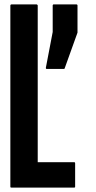

<svg xmlns="http://www.w3.org/2000/svg" viewBox="-20 -858 440 877"><path d="M323.2 -112.3Q323.2 -77.1 323.2 -5.9Q323.2 -2.9 322.3 -2Q320.3 -1 318.4 -1Q222.7 -1 32.2 -1Q30.3 -1 28.3 -2Q27.3 -2.9 27.3 -5.9Q27.3 -109.4 27.3 -316.4Q27.3 -488.3 27.3 -833Q27.3 -835 28.3 -835.9Q30.3 -837.9 32.2 -837.9Q70.3 -837.9 147.5 -837.9Q149.4 -837.9 150.4 -835.9Q152.3 -835 152.3 -833Q152.3 -594.7 152.3 -117.2Q208 -117.2 318.4 -117.2Q320.3 -117.2 322.3 -116.2Q323.2 -115.2 323.2 -112.3ZM334 -834Q334 -793 334 -710.9Q334 -710 334 -710Q334 -709 334 -709Q314.5 -654.3 275.4 -545.9Q274.4 -543.9 273.4 -543Q272.5 -543 271.5 -543Q245.1 -543 193.4 -543Q192.4 -543 191.4 -543Q191.4 -543.9 190.4 -544.9Q189.5 -544.9 189.5 -546.9Q189.5 -547.9 189.5 -548.8Q200.2 -602.5 220.7 -711.9Q220.7 -752 220.7 -834Q220.7 -835 221.7 -835.9Q222.7 -837.9 224.6 -837.9Q259.8 -837.9 329.1 -837.9Q332 -837.9 333 -835.9Q334 -835 334 -834Z"/></svg>

Font: Typeface
Style: Regular
Weight: 400
Version: Version 1.0